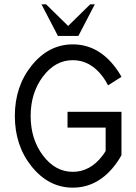

<svg xmlns="http://www.w3.org/2000/svg" viewBox="-20 -860 632 890"><path d="M317.4 9.8Q206.1 9.8 127.4 -87.4Q48.8 -184.6 48.8 -322.3Q48.8 -460 127.4 -557.1Q206.1 -654.3 317.4 -654.3Q428.7 -654.3 507.3 -557.1Q527.8 -531.7 543 -503.9L481 -464.4Q470.2 -485.8 455.6 -505.4Q398.4 -581.1 317.4 -581.1Q236.3 -581.1 179.2 -505.4Q122.1 -429.7 122.1 -322.3Q122.1 -214.8 179.2 -139.2Q236.3 -63.5 317.4 -63.5Q398.4 -63.5 455.6 -139.2Q463.4 -149.4 469.7 -160.2V-268.6H293V-341.8H543V-140.6Q527.8 -112.8 507.3 -87.4Q428.7 9.8 317.4 9.8ZM343.3 -693.4H248.5L172.4 -839.8H193.8L295.9 -739.7L397.9 -839.8H419.4Z"/></svg>

Font: Catrinity
Style: Regular
Weight: 400
Designer: Alexander Lange
Foundry: High-Logic / Made with FontCreator
Version: Version 2.090;May 20, 2024;FontCreator 15.0.0.2974 64-bit